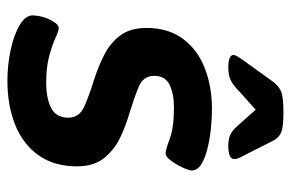

<svg xmlns="http://www.w3.org/2000/svg" viewBox="-150 -608 766 505"><g transform="rotate(90 232.5 -355.0)"><path d="M192 8Q151 8 111 -0.5Q71 -9 45 -24.5Q19 -40 20 -60Q21 -84 32 -105.5Q43 -127 53 -127Q61 -127 79 -118.5Q97 -110 126.5 -102Q156 -94 196 -94Q238 -94 263.5 -107Q289 -120 289 -152Q289 -181 260 -194Q231 -207 192 -219Q157 -230 125 -246Q93 -262 73 -288.5Q53 -315 53 -358Q53 -415 81.5 -453.5Q110 -492 158.5 -511Q207 -530 266 -530Q291 -530 319.5 -527Q348 -524 373 -517.5Q398 -511 413 -501Q428 -491 428 -476Q427 -467 419 -450.5Q411 -434 401 -421Q391 -408 383 -408Q374 -408 344.5 -419Q315 -430 262 -430Q226 -430 202.5 -418.5Q179 -407 179 -378Q179 -349 208.5 -337Q238 -325 277 -313Q309 -304 341.5 -288.5Q374 -273 395.5 -246Q417 -219 417 -175Q417 -115 388 -74Q359 -33 308 -12.5Q257 8 192 8ZM157 -573Q124 -573 124 -587Q124 -593 140 -615L194 -690Q204 -704 218 -711Q232 -718 275 -718Q314 -718 328 -712Q342 -706 350 -690L388 -615Q393 -606 395.5 -600Q398 -594 398 -589Q398 -573 363 -573Q342 -573 330.5 -580Q319 -587 308 -600L268 -645L218 -600Q205 -587 192 -580Q179 -573 157 -573Z"/></g></svg>

Font: Asap Semi Expanded Semi Expanded SemiBold
Style: Italic
Weight: 600
Width: 6
Italic angle: -6°
Designer: Pablo Cosgaya
Foundry: Omnibus-Type
Version: Version 3.001; ttfautohint (v1.8.4.7-5d5b)